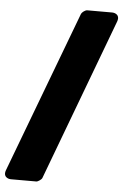

<svg xmlns="http://www.w3.org/2000/svg" viewBox="-72 -772 594 927"><g transform="rotate(5 225.5 -308.5)"><path d="M312.5 -731.4H433.1Q445.8 -731.4 455.1 -724.6Q464.4 -717.8 464.4 -704.6Q464.4 -700.7 463.4 -697.3Q462.4 -693.8 461.4 -690.4L167.5 93.8Q166.5 96.7 163.1 100.1Q159.7 103.5 155.5 106.4Q151.4 109.4 147 111.3Q142.6 113.3 139.2 113.3H17.1Q4.4 113.3 -4.9 106.4Q-14.2 99.6 -14.2 86.4Q-14.2 82.5 -13.2 79.1Q-12.2 75.7 -11.2 72.3L284.2 -711.9Q285.6 -714.8 288.8 -718.3Q292 -721.7 296.1 -724.6Q300.3 -727.5 304.7 -729.5Q309.1 -731.4 312.5 -731.4Z"/></g></svg>

Font: Akaash Gobhi Moti
Style: Regular
Weight: 400
Designer: Kulbir Singh Thind, MD
Foundry: Punjab Online
Version: Version 1.200